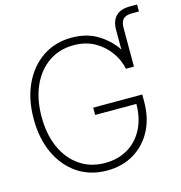

<svg xmlns="http://www.w3.org/2000/svg" viewBox="-119 -925 982 1041"><g transform="rotate(-15 372.0 -404.0)"><path d="M355.5 9.3Q261.7 9.3 191.2 -37.8Q120.6 -85 81.3 -168.9Q42 -252.9 42 -363.3Q42 -474.6 81.5 -558.6Q121.1 -642.6 191.4 -689.7Q261.7 -736.8 354 -736.8Q439 -736.8 500.7 -698.5Q562.5 -660.2 598.6 -604.5V-713.4Q598.6 -818.4 704.6 -818.4H744.1V-779.3H704.6Q670.9 -779.3 655.8 -764.2Q640.6 -749 640.6 -713.4V-497.6H595.7Q585.9 -546.9 554.4 -591.8Q522.9 -636.7 472.2 -665.5Q421.4 -694.3 354 -694.3Q273.9 -694.3 213.6 -652.8Q153.3 -611.3 119.9 -536.9Q86.4 -462.4 86.4 -363.3Q86.4 -265.1 119.6 -190.9Q152.8 -116.7 213.4 -75Q273.9 -33.2 355.5 -33.2Q427.7 -33.2 482.9 -65.7Q538.1 -98.1 569.3 -158Q600.6 -217.8 601.1 -298.8H369.6V-339.8H645V-299.3Q645 -207.5 608.2 -137.9Q571.3 -68.4 506.1 -29.5Q440.9 9.3 355.5 9.3Z"/></g></svg>

Font: Inter Display ExtraLight
Style: Regular
Weight: 200
Designer: Rasmus Andersson
Foundry: rsms
Version: Version 4.000;git-a52131595